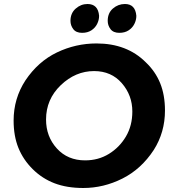

<svg xmlns="http://www.w3.org/2000/svg" viewBox="-20 -928 888 959"><path d="M396 11Q314 11 252.5 -12.5Q191 -36 143.5 -83Q96 -130 72 -189.2Q48 -248.5 48 -326Q48 -436 107 -526.5Q170.5 -621 264.2 -666Q358 -711 462 -711Q614 -711 708 -617Q756 -571.5 780 -512.5Q804 -453.5 804 -376Q804 -267 748 -179Q685.5 -83.5 591.5 -36.2Q497.5 11 396 11ZM405 -127Q471.5 -127 524.2 -159.5Q577 -192 609 -246.2Q641 -300.5 641 -371Q641 -452 588.5 -512.5Q536 -573 450 -573Q357 -573 283.5 -502.5Q210 -432 210 -331Q210 -246 264 -186.5Q318 -127 405 -127ZM390 -764Q360 -764 346 -782.5Q332 -801 332 -824Q332 -862 358 -885Q384 -908 417 -908Q470 -908 475 -849Q475 -828 465.2 -808.5Q455.5 -789 436.5 -776.5Q417.5 -764 390 -764ZM576 -764Q546 -764 532 -782.5Q518 -801 518 -824Q518 -863 544 -885.5Q570 -908 604 -908Q656 -908 661 -849Q661 -828 651.2 -808.5Q641.5 -789 622.5 -776.5Q603.5 -764 576 -764Z"/></svg>

Font: Argentum Sans SemiBold
Style: Italic
Weight: 600
Italic angle: -11°
Designer: Julieta Ulanovsky (font), Cristiano Sobral (main changes and remaster)
Foundry: Julieta Ulanovsky (font), Cristiano Sobral (main changes and remaster)
Version: Version 2.007;June 15, 2022;FontCreator 14.0.0.2814 64-bit; 